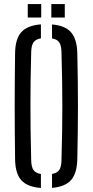

<svg xmlns="http://www.w3.org/2000/svg" viewBox="-20 -927 460 953"><path d="M183.1 6Q115.8 0.9 85.9 -32.3Q56.1 -65.6 54.9 -135.6Q53.9 -211.5 53.4 -276.3Q52.9 -341.1 52.9 -402.2Q52.9 -463.4 53.4 -527.1Q53.9 -590.9 54.9 -664.1Q56.1 -734 85.9 -767.5Q115.8 -800.9 183.1 -806V-736.7Q156.8 -732.4 146 -716.3Q135.3 -700.1 134.8 -666.9Q132.7 -591.4 131.9 -527.5Q131.1 -463.5 131.1 -403.1Q131.1 -342.6 131.9 -277.2Q132.7 -211.8 134.8 -132.8Q135.3 -99.2 146 -83.4Q156.8 -67.6 183.1 -63.3ZM238.2 5.6V-63.6Q264.1 -67.9 274.4 -83.7Q284.7 -99.6 285.2 -132.8Q287.3 -210.1 288.4 -274.7Q289.4 -339.2 289.4 -399.6Q289.4 -460.1 288.4 -524.9Q287.3 -589.7 285.2 -666.9Q284.7 -700.1 274.4 -716.1Q264.1 -732.1 238.2 -736.4V-805.6Q303.2 -800.4 332.6 -766.7Q361.9 -733 363.7 -664.1Q365.3 -590.8 366.1 -527.1Q366.9 -463.3 366.9 -402.1Q366.9 -340.9 366.1 -276.1Q365.3 -211.4 363.7 -135.6Q361.9 -66.2 332.6 -33.1Q303.2 -0.1 238.2 5.6ZM234.8 -840V-906.8H301.6V-840ZM117.8 -840V-906.8H184.6V-840Z"/></svg>

Font: Big Shoulders Stencil Text Thin
Style: Regular
Weight: 100
Designer: Patric King
Foundry: XO Type Co
Version: Version 2.001